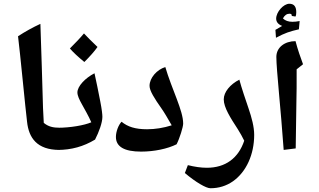

<svg xmlns="http://www.w3.org/2000/svg" viewBox="-20 -942 1699 1022"><path d="M297 -144C302 -144 305 -147 305 -152V-254C305 -259 303 -262 299 -262C262 -262 237 -268 213 -288L209 -366C205 -516 200 -665 195 -815C154 -796 114 -774 76 -749C86 -672 116 -357 124 -294C133 -209 176 -144 297 -144Z M429 -612C459 -642 483 -669 499 -692C465 -724 442 -748 427 -764C407 -740 382 -714 352 -684C370 -663 396 -639 429 -612ZM288 -144C359 -144 425 -162 486 -199C507 -240 525 -289 525 -320C525 -333 522 -360 514 -401C504 -455 492 -510 483 -552C434 -527 392 -483 392 -450C392 -433 402 -412 416 -387C428 -365 453 -322 466 -291C429 -275 354 -262 288 -262C282 -262 280 -260 280 -254V-152C280 -147 282 -144 288 -144Z M731 -135C801 -135 872 -150 920 -174C936 -205 955 -266 955 -284C955 -320 940 -364 921 -415C904 -459 875 -533 860 -585C816 -572 776 -528 776 -485C776 -459 802 -418 840 -364C855 -343 872 -313 894 -275C850 -261 806 -254 763 -254C700 -254 660 -267 627 -294C610 -276 597 -241 597 -213C597 -161 642 -135 731 -135Z M1100 60C1144 60 1184 48 1220 23C1291 -27 1333 -120 1333 -224C1333 -267 1320 -315 1303 -365C1289 -406 1265 -476 1254 -518C1205 -493 1171 -452 1171 -413C1171 -370 1207 -314 1246 -254C1259 -234 1270 -213 1280 -193C1249 -100 1180 -49 1081 -49C1050 -49 1016 -54 980 -63L964 -21C1022 28 1077 60 1100 60Z M1449 -741C1498 -767 1523 -775 1571 -786L1575 -830C1560 -827 1547 -826 1536 -826C1515 -826 1498 -832 1486 -844C1495 -861 1507 -869 1521 -869C1529 -869 1533 -866 1533 -860V-857L1553 -854C1556 -860 1557 -868 1557 -877C1557 -907 1545 -922 1520 -922C1489 -922 1450 -878 1450 -843C1450 -825 1461 -812 1482 -804L1446 -783ZM1490 -144 1554 -152C1555 -241 1557 -348 1558 -419C1559 -452 1559 -478 1559 -573L1593 -600C1579 -637 1565 -678 1553 -723C1496 -723 1451 -690 1451 -639C1451 -572 1475 -359 1490 -144Z"/></svg>

Font: Noto Naskh Arabic UI
Style: Bold
Weight: 700
Designer: Monotype Design Team, David Williams, Mohamad Dakak and Nizar Qandah
Foundry: Monotype Imaging Inc.
Version: Version 2.016